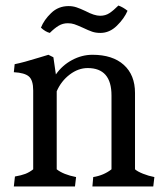

<svg xmlns="http://www.w3.org/2000/svg" viewBox="-20 -674 598 694"><path d="M100 -62V-347Q100 -384 84.5 -397.5Q69 -411 30 -413L33 -442Q64 -448 122 -466L155 -476L173 -467L182 -405Q205 -438 240.5 -457Q276 -476 314 -476Q387 -476 427.5 -439.5Q468 -403 468 -338V-62Q477 -54 497 -46Q517 -38 538 -34L534 0H314L317 -34Q355 -40 383 -62V-329Q383 -428 297 -428Q263 -428 232 -404.5Q201 -381 185 -344V-62Q209 -43 255 -34L251 0H30L34 -36Q57 -40 71.5 -45.5Q86 -51 100 -62ZM128 -574Q139 -602 165 -627Q191 -652 228 -652Q243 -652 256.5 -647.5Q270 -643 289 -634Q321 -617 342 -617Q361 -617 375.5 -626.5Q390 -636 408 -654Q425 -648 441 -635Q429 -607 402.5 -581Q376 -555 343 -555Q326 -555 313 -559.5Q300 -564 279 -574Q259 -583 248.5 -586.5Q238 -590 225 -590Q207 -590 192 -581Q177 -572 160 -555Q144 -559 128 -574Z"/></svg>

Font: Caladea
Style: Regular
Weight: 400
Designer: Carolina Giovagnoli and Andres Torresi
Foundry: Carolina Giovagnoli & Andres Torresi
Version: Version 1.001